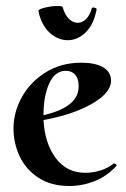

<svg xmlns="http://www.w3.org/2000/svg" viewBox="-20 -608 421 640"><path d="M361 -63Q364 -63 367 -60Q370 -57 368 -55Q336 -20 295 -4Q254 12 211 12Q151 12 109 -15Q67 -42 46 -86Q25 -130 25 -180Q25 -234 53 -284.5Q81 -335 132.5 -367Q184 -399 251 -399Q296 -399 321.5 -385Q347 -371 350 -345Q354 -301 288 -263Q222 -225 125 -208Q129 -131 165.5 -81.5Q202 -32 265 -32Q289 -32 314 -39.5Q339 -47 359 -63ZM125 -224Q246 -252 242 -324Q242 -346 230.5 -359Q219 -372 199 -372Q164 -372 144.5 -330.5Q125 -289 125 -224ZM108 -571Q107 -577 129.5 -582.5Q152 -588 172 -588Q188 -588 189 -584Q196 -559 209.5 -545.5Q223 -532 239 -532Q254 -532 266.5 -544Q279 -556 286 -580Q286 -583 291 -583Q295 -583 299 -581Q303 -579 302 -577Q293 -527 266 -500.5Q239 -474 206 -474Q173 -474 145.5 -499Q118 -524 108 -571Z"/></svg>

Font: Cormorant Upright
Style: Bold
Weight: 700
Designer: Christian Thalmann (Catharsis Fonts)
Foundry: Catharsis Fonts
Version: Version 3.302